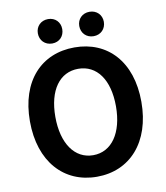

<svg xmlns="http://www.w3.org/2000/svg" viewBox="-100 -1027 971 1123"><g transform="rotate(-10 385.0 -465.0)"><path d="M385 14C581 14 716 -133 716 -373C716 -613 581 -754 385 -754C189 -754 54 -614 54 -373C54 -133 189 14 385 14ZM385 -114C275 -114 205 -215 205 -373C205 -532 275 -627 385 -627C495 -627 565 -532 565 -373C565 -215 495 -114 385 -114ZM262 -799C305 -799 334 -830 334 -872C334 -913 305 -944 262 -944C219 -944 189 -913 189 -872C189 -830 219 -799 262 -799ZM508 -799C551 -799 581 -830 581 -872C581 -913 551 -944 508 -944C465 -944 435 -913 435 -872C435 -830 465 -799 508 -799Z"/></g></svg>

Font: Source Han Sans SC Bold
Style: Regular
Weight: 700
Designer: Ryoko NISHIZUKA (kana & ideographs); Paul D. Hunt (Latin, Greek & Cyrillic); Wenlong ZHANG (bopomofo); Sandoll Communica
Foundry: Adobe Systems Incorporated
Version: Version 1.001;PS 1.001;hotconv 1.0.78;makeotf.lib2.5.61930